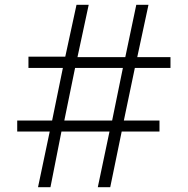

<svg xmlns="http://www.w3.org/2000/svg" viewBox="-20 -783 785 803"><path d="M191 0H139L188 -233H52V-279H198L243 -499H99V-546H253L300 -763H351L304 -544H504L550 -763H601L554 -544H693V-499H544L498 -279H647V-233H489L441 0H389L438 -233H237ZM294 -499 249 -279H449L494 -499Z"/></svg>

Font: Open Sauce One Light
Style: Regular
Weight: 300
Designer: Alfredo Marco Pradil
Foundry: Creative Sauce Fz LLC
Version: Version 1.477